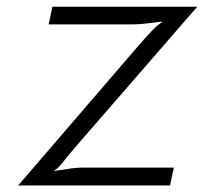

<svg xmlns="http://www.w3.org/2000/svg" viewBox="-20 -566 640 586"><path d="M35.5 0 393.5 -416Q426 -454 446.5 -475Q467 -496 490 -508L494 -501.5Q465 -499.5 436.2 -495.5Q407.5 -491.5 378.5 -491.5H128.5L140 -545.5H582L216 -124Q186.5 -90 170 -68.5Q153.5 -47 133 -38.5L132 -43Q158.5 -45.5 184.5 -50Q210.5 -54.5 236.5 -54.5H510.5L499 0Z"/></svg>

Font: Spline Sans Mono Light
Style: Italic
Weight: 300
Italic angle: -4°
Monospace: yes
Version: Version 1.004